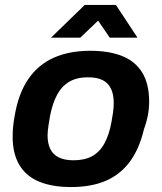

<svg xmlns="http://www.w3.org/2000/svg" viewBox="-20 -743 653 775"><path d="M267 12Q190 12 137.5 -10Q85 -32 58 -77.5Q31 -123 31 -192Q31 -212 33 -232.5Q35 -253 39 -274Q54 -365 94 -423.5Q134 -482 197 -510Q260 -538 344 -538Q422 -538 475 -516Q528 -494 555 -448.5Q582 -403 582 -333Q582 -303 576.5 -275.5Q571 -248 561 -221Q542 -141 503.5 -89.5Q465 -38 406.5 -13Q348 12 267 12ZM277 -96Q322 -96 352.5 -113Q383 -130 402 -165Q421 -200 430 -251Q434 -273 436 -287Q438 -301 438.5 -310.5Q439 -320 439 -329Q439 -362 428 -385Q417 -408 394.5 -419.5Q372 -431 335 -431Q290 -431 259.5 -413Q229 -395 210.5 -360.5Q192 -326 182 -275Q178 -253 176 -238.5Q174 -224 173 -214.5Q172 -205 172 -197Q172 -164 183 -141.5Q194 -119 217.5 -107.5Q241 -96 277 -96ZM186 -591 322 -723H448L535 -591H423L354 -692H410L304 -591Z"/></svg>

Font: Archivo SemiBold
Style: Bold Italic
Weight: 700
Italic angle: -10°
Version: Version 2.001